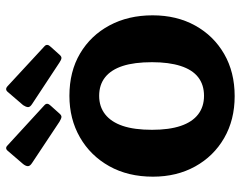

<svg xmlns="http://www.w3.org/2000/svg" viewBox="-101 -690 801 639"><g transform="rotate(-90 299.5 -370.5)"><path d="M299 10Q220 10 159.5 -25Q99 -60 65 -121.5Q31 -183 31 -262Q31 -345 66 -407.5Q101 -470 162 -505Q223 -540 300 -540Q381 -540 441 -504.5Q501 -469 534.5 -406.5Q568 -344 568 -263Q568 -183 534 -121.5Q500 -60 439.5 -25Q379 10 299 10ZM300 -92Q337 -92 362 -111.5Q387 -131 399.5 -170Q412 -209 412 -265Q412 -324 399.5 -362.5Q387 -401 362 -421Q337 -441 300 -441Q264 -441 238.5 -421Q213 -401 200 -362.5Q187 -324 187 -265Q187 -208 200 -169.5Q213 -131 238.5 -111.5Q264 -92 300 -92ZM116 -744Q125 -756 135 -746L269 -623Q279 -614 267 -602L241 -573Q235 -566 229.5 -566.5Q224 -567 214 -573L77 -664Q66 -671 66 -678Q66 -685 73 -694ZM312 -744Q321 -756 332 -746L465 -623Q475 -614 463 -602L437 -573Q431 -566 425.5 -566.5Q420 -567 411 -573L273 -664Q262 -671 262.5 -678Q263 -685 269 -694Z"/></g></svg>

Font: Libre Franklin
Style: Bold
Weight: 700
Designer: Pablo Impallari, Rodrigo Fuenzalida, Nhung Nguyen
Foundry: Impallari Type
Version: Version 3.000